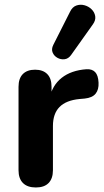

<svg xmlns="http://www.w3.org/2000/svg" viewBox="-20 -799 448 827"><path d="M134.5 8.5Q98.2 8.5 79 -10.6Q59.8 -29.8 59.8 -65.8V-425.2Q59.8 -461.2 78.4 -480Q97 -498.8 131 -498.8Q165 -498.8 183.5 -480Q202 -461.2 202 -425.2V-371H192Q204.2 -431 245.5 -463.6Q286.8 -496.2 352.5 -500.8Q376.5 -502.2 389.8 -488.5Q403 -474.8 404.5 -442.8Q406 -413.2 391.9 -395.6Q377.8 -378 345 -374.5L322.5 -372.5Q264.8 -367 236.4 -338.2Q208 -309.5 208 -256V-65.8Q208 -29.8 189.2 -10.6Q170.5 8.5 134.5 8.5ZM286 -561.8Q274.5 -546 258.4 -543.9Q242.2 -541.8 227.6 -549.8Q213 -557.8 206.8 -572.5Q200.5 -587.2 209.5 -605.5L281.5 -748Q291.5 -769 308.5 -775.1Q325.5 -781.2 343.4 -776.5Q361.2 -771.8 374.2 -759.2Q387.2 -746.8 390.1 -729.4Q393 -712 380 -694Z"/></svg>

Font: Nunito ExtraLight
Style: Regular
Weight: 200
Designer: Vernon Adams
Foundry: Vernon Adams
Version: Version 3.602;April 4, 2023;FontCreator 14.0.0.2856 64-bit